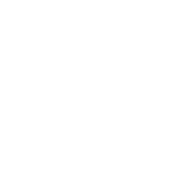

<svg xmlns="http://www.w3.org/2000/svg" viewBox="-232 -782 764 764"><g transform="rotate(-45 150.0 -400.0)"><path d="M100 -450Q100 -450 100 -450Q100 -450 100 -450Q100 -450 100 -450Q100 -450 100 -450Q100 -450 100 -450Q100 -450 100 -450Q100 -450 100 -450Q100 -450 100 -450Q100 -450 100 -450Q100 -450 100 -450Q100 -450 100 -450Q100 -450 100 -450ZM100 -50Q100 -50 100 -50Q100 -50 100 -50Q100 -50 100 -50Q100 -50 100 -50Q100 -50 100 -50Q100 -50 100 -50Q100 -50 100 -50Q100 -50 100 -50Q100 -50 100 -50Q100 -50 100 -50Q100 -50 100 -50Q100 -50 100 -50ZM200 -50Q200 -50 200 -50Q200 -50 200 -50Q200 -50 200 -50Q200 -50 200 -50Q200 -50 200 -50Q200 -50 200 -50Q200 -50 200 -50Q200 -50 200 -50Q200 -50 200 -50Q200 -50 200 -50Q200 -50 200 -50Q200 -50 200 -50ZM100 -350Q100 -350 100 -350Q100 -350 100 -350Q100 -350 100 -350Q100 -350 100 -350Q100 -350 100 -350Q100 -350 100 -350Q100 -350 100 -350Q100 -350 100 -350Q100 -350 100 -350Q100 -350 100 -350Q100 -350 100 -350Q100 -350 100 -350ZM100 -250Q100 -250 100 -250Q100 -250 100 -250Q100 -250 100 -250Q100 -250 100 -250Q100 -250 100 -250Q100 -250 100 -250Q100 -250 100 -250Q100 -250 100 -250Q100 -250 100 -250Q100 -250 100 -250Q100 -250 100 -250Q100 -250 100 -250ZM100 -150Q100 -150 100 -150Q100 -150 100 -150Q100 -150 100 -150Q100 -150 100 -150Q100 -150 100 -150Q100 -150 100 -150Q100 -150 100 -150Q100 -150 100 -150Q100 -150 100 -150Q100 -150 100 -150Q100 -150 100 -150Q100 -150 100 -150ZM200 -750Q200 -750 200 -750Q200 -750 200 -750Q200 -750 200 -750Q200 -750 200 -750Q200 -750 200 -750Q200 -750 200 -750Q200 -750 200 -750Q200 -750 200 -750Q200 -750 200 -750Q200 -750 200 -750Q200 -750 200 -750Q200 -750 200 -750ZM100 -650Q100 -650 100 -650Q100 -650 100 -650Q100 -650 100 -650Q100 -650 100 -650Q100 -650 100 -650Q100 -650 100 -650Q100 -650 100 -650Q100 -650 100 -650Q100 -650 100 -650Q100 -650 100 -650Q100 -650 100 -650Q100 -650 100 -650Z"/></g></svg>

Font: TINY 5x3
Style: Regular
Weight: 400
Designer: Jack Halten Fahnestock
Foundry: Velvetyne Type Foundry
Version: Version 1.002